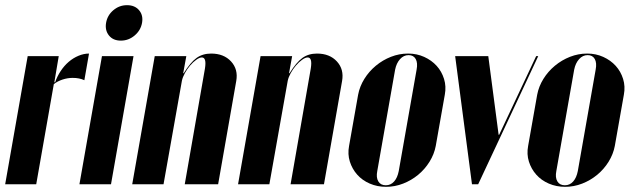

<svg xmlns="http://www.w3.org/2000/svg" viewBox="-47 -712 2463 742"><path d="M180 -495 163 -394H166Q174 -417 187.5 -437.5Q201 -458 218.5 -473Q236 -488 256.5 -496.5Q277 -505 297 -505L279 -402Q260 -411 234 -411Q214 -411 194.5 -404.5Q175 -398 161 -387L93 0H-27L60 -495Z M363 -624Q368 -653 391 -672.5Q414 -692 444 -692Q474 -692 490.5 -672.5Q507 -653 502 -624Q497 -595 473.5 -575Q450 -555 420 -555Q390 -555 374 -575Q358 -595 363 -624ZM469 -495 382 0H260L347 -495Z M663 -429Q689 -471 712.5 -488Q736 -505 769 -505Q818 -505 846 -474.5Q874 -444 866 -399L796 0H667L745 -447Q752 -490 733 -490Q724 -490 711.5 -481Q699 -472 687.5 -458.5Q676 -445 667.5 -429.5Q659 -414 656 -400L585 0H464L551 -495H673L661 -429Z M1072 -429Q1098 -471 1121.5 -488Q1145 -505 1178 -505Q1227 -505 1255 -474.5Q1283 -444 1275 -399L1205 0H1076L1154 -447Q1161 -490 1142 -490Q1133 -490 1120.5 -481Q1108 -472 1096.5 -458.5Q1085 -445 1076.5 -429.5Q1068 -414 1065 -400L994 0H873L960 -495H1082L1070 -429Z M1530 -505Q1564 -505 1592.5 -492Q1621 -479 1640.5 -457.5Q1660 -436 1669 -407Q1678 -378 1672 -346L1637 -148Q1631 -116 1613 -87Q1595 -58 1569 -36.5Q1543 -15 1511 -2.5Q1479 10 1445 10Q1411 10 1382 -2.5Q1353 -15 1333.5 -37Q1314 -59 1305 -87.5Q1296 -116 1302 -148L1337 -346Q1343 -378 1361 -407Q1379 -436 1405.5 -458Q1432 -480 1464 -492.5Q1496 -505 1530 -505ZM1532 -499Q1513 -499 1499 -483.5Q1485 -468 1480 -443L1411 -51Q1406 -26 1415 -11Q1424 4 1444 4Q1463 4 1476 -10.5Q1489 -25 1494 -51L1563 -443Q1568 -469 1559.5 -484Q1551 -499 1532 -499Z M1801 0H1777L1712 -495H1840L1880 -191H1882L2025 -495H2033Z M2222 -505Q2256 -505 2284.5 -492Q2313 -479 2332.5 -457.5Q2352 -436 2361 -407Q2370 -378 2364 -346L2329 -148Q2323 -116 2305 -87Q2287 -58 2261 -36.5Q2235 -15 2203 -2.5Q2171 10 2137 10Q2103 10 2074 -2.5Q2045 -15 2025.5 -37Q2006 -59 1997 -87.5Q1988 -116 1994 -148L2029 -346Q2035 -378 2053 -407Q2071 -436 2097.5 -458Q2124 -480 2156 -492.5Q2188 -505 2222 -505ZM2224 -499Q2205 -499 2191 -483.5Q2177 -468 2172 -443L2103 -51Q2098 -26 2107 -11Q2116 4 2136 4Q2155 4 2168 -10.5Q2181 -25 2186 -51L2255 -443Q2260 -469 2251.5 -484Q2243 -499 2224 -499Z"/></svg>

Font: Moniqa Black Ita Display
Style: Italic
Weight: 900
Italic angle: -10°
Designer: Rajesh Rajput
Foundry: Rajesh Rajput
Version: Version 1.000